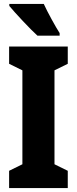

<svg xmlns="http://www.w3.org/2000/svg" viewBox="-20 -949 388 969"><path d="M201 -929H27V-919C54 -886 135 -799 169 -769H281V-782C262 -811 219 -889 201 -929ZM322 0V-87L255 -120V-594L322 -627V-714H26V-627L93 -594V-120L26 -87V0Z"/></svg>

Font: Noto Sans Bengali ExtraCondensed ExtraBold
Style: Regular
Weight: 800
Width: 2
Designer: Joana Ranito - Universal Thirst; Jelle Bosma - Monotype Design Team
Foundry: Universal Thirst ehf.
Version: Version 3.000